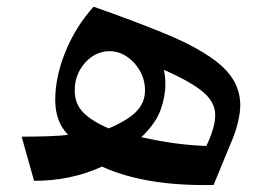

<svg xmlns="http://www.w3.org/2000/svg" viewBox="-20 -534 784 567"><path d="M43.9 -130.4Q84 -130.4 120.6 -131.6Q157.2 -132.8 181.2 -135.7Q160.6 -157.2 151.9 -182.6Q143.1 -208 143.1 -238.8Q143.1 -307.1 173.3 -381.3Q203.6 -455.6 256.3 -514.2Q372.1 -473.6 458 -438.5Q575.7 -391.1 632.6 -341.1Q689.5 -291 689.5 -222.7Q689.5 -202.1 682.9 -174.1Q676.3 -146 666.5 -123L610.8 12.2Q409.7 16.6 281.2 -42Q189.9 0 80.6 0ZM300.8 -154.8Q355.5 -177.7 381.8 -203.9Q408.2 -230 408.2 -267.1Q408.2 -298.3 393.3 -324.7Q378.4 -351.1 354.5 -366.9Q330.6 -382.8 303.7 -382.8Q275.9 -382.8 252.4 -367.2Q229 -351.6 214.8 -325.2Q200.7 -298.8 200.7 -266.6Q200.7 -227.5 225.8 -201.9Q251 -176.3 300.8 -154.8ZM397.5 -128.9Q455.6 -116.2 500.2 -110.4Q544.9 -104.5 589.4 -103Q616.7 -160.2 615.5 -197Q614.3 -233.9 578.1 -263.7Q542 -293.5 464.4 -327.6Q468.3 -305.7 468.3 -286.1Q468.3 -247.6 453.9 -208.5Q439.5 -169.4 397.5 -128.9Z"/></svg>

Font: Pinar SemiBold
Style: Regular
Weight: 600
Designer: Amin Abedi
Version: Version 3.000